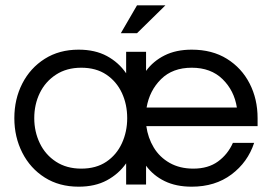

<svg xmlns="http://www.w3.org/2000/svg" viewBox="-20 -695 1017 723"><path d="M276 8Q203 8 148.5 -26.5Q94 -61 64 -120Q34 -179 34 -250Q34 -322 64 -380.5Q94 -439 148.5 -473.5Q203 -508 276 -508Q338 -508 382.5 -484Q427 -460 455 -419V-500H530V-428Q557 -465 600 -486.5Q643 -508 702 -508Q779 -508 834.5 -473.5Q890 -439 920 -380.5Q950 -322 950 -250V-220H531Q537 -176 559 -139.5Q581 -103 619 -81.5Q657 -60 708 -60Q764 -60 801 -87Q838 -114 857 -157H937Q913 -84 851.5 -38Q790 8 702 8Q643 8 600 -13Q557 -34 530 -71V0H455V-80Q427 -40 382.5 -16Q338 8 276 8ZM286 -60Q342 -60 380.5 -86Q419 -112 439 -155.5Q459 -199 459 -250Q459 -302 439 -345Q419 -388 380.5 -414Q342 -440 286 -440Q231 -440 191 -414Q151 -388 130 -345Q109 -302 109 -250Q109 -199 130 -155.5Q151 -112 191 -86Q231 -60 286 -60ZM532 -290H872Q862 -354 818 -397Q774 -440 702 -440Q630 -440 586.5 -397Q543 -354 532 -290ZM435 -570 496 -675H603L496 -570Z"/></svg>

Font: Questrial
Style: Regular
Weight: 400
Designer: Joe Prince, Laura Meseguer
Foundry: Joe Prince, Laura Meseguer
Version: Version 2.000; ttfautohint (v1.8.3)